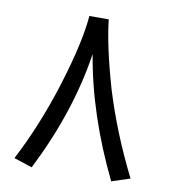

<svg xmlns="http://www.w3.org/2000/svg" viewBox="-71 -665 643 723"><g transform="rotate(10 250.0 -303.5)"><path d="M213 -603H287Q298 -502 344 -343Q393 -184 472 -27L402 -4Q287 -240 250 -464Q216 -238 98 -4L28 -27Q102 -169 153.5 -335.5Q205 -502 213 -603Z"/></g></svg>

Font: Vazir Code
Style: Code
Weight: 400
Foundry: DejaVu fonts team - Redesigned by Saber Rastikerdar
Version: Version 1.1.2